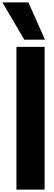

<svg xmlns="http://www.w3.org/2000/svg" viewBox="-77 -1581 452 1601"><path d="M60 0V-1190H295V0ZM126 -1250 -57 -1561H160L298 -1250Z"/></svg>

Font: Boldonse
Style: Regular
Weight: 400
Designer: Universitype Foundry
Foundry: Universitype Foundry
Version: Version 1.000; ttfautohint (v1.8.4.7-5d5b)